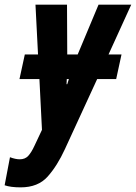

<svg xmlns="http://www.w3.org/2000/svg" viewBox="-91 -568 586 828"><path d="M196 -205Q197 -216 197 -227H206Q202 -215 199 -205ZM-2 240Q73 240 114.5 193.5Q156 147 189 75L328 -227H410L433 -333H377L475 -548H334L244 -333H199L198 -548H62L73 -333H16L-7 -227H79L90 -8L57 62Q44 90 30.5 104.5Q17 119 -6 119Q-24 119 -48 110L-71 231Q-45 240 -2 240Z"/></svg>

Font: Noto Sans UI Condensed ExtraBold
Style: Italic
Weight: 800
Width: 3
Designer: Monotype Design Team
Foundry: Monotype Imaging Inc.
Version: 1.001